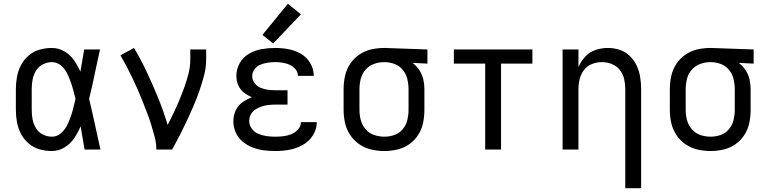

<svg xmlns="http://www.w3.org/2000/svg" viewBox="-20 -792 4072 1017"><path d="M255 8Q290 8 321.5 -11Q353 -30 373 -60Q393 -90 407 -123Q417 -60 428 0H512Q497 -67 482.5 -134.5Q468 -202 452 -268Q468 -333 481.5 -399Q495 -465 510 -530H426Q416 -472 406 -414V-412Q392 -444 372 -473Q352 -502 321 -520Q290 -538 255 -538Q222 -538 190 -529Q158 -520 132.5 -498.5Q107 -477 91.5 -447.5Q76 -418 70 -385.5Q64 -353 64 -320V-210Q64 -177 70 -144.5Q76 -112 91.5 -82.5Q107 -53 132.5 -31.5Q158 -10 190 -1Q222 8 255 8ZM255 -68Q230 -68 207 -79.5Q184 -91 170.5 -113Q157 -135 152.5 -160Q148 -185 148 -210V-320Q148 -345 152.5 -370Q157 -395 170.5 -417Q184 -439 207 -451Q230 -463 255 -463Q280 -463 300.5 -447Q321 -431 332.5 -409Q344 -387 352.5 -364Q361 -341 367.5 -317Q374 -293 380 -268Q374 -244 368 -219Q362 -194 353.5 -170.5Q345 -147 333 -124Q321 -101 300.5 -84.5Q280 -68 255 -68Z M808 0H892Q913 -38 932.5 -76Q952 -114 970 -152.5Q988 -191 1005 -230.5Q1022 -270 1036 -310.5Q1050 -351 1061 -392.5Q1072 -434 1072 -477V-530H988V-477Q988 -440 979 -404Q970 -368 957.5 -333Q945 -298 931 -264Q917 -230 901 -196.5Q885 -163 868 -130Q847 -201 819 -270Q791 -339 759.5 -406.5Q728 -474 690 -538L618 -499Q635 -470 650.5 -440.5Q666 -411 680.5 -380.5Q695 -350 708.5 -319.5Q722 -289 734.5 -257.5Q747 -226 759 -194.5Q771 -163 781 -131Q791 -99 799.5 -66.5Q808 -34 808 0Z M1427 -562 1574 -716 1505 -772 1370 -607ZM1438 8Q1475 8 1512 1.5Q1549 -5 1582.5 -23.5Q1616 -42 1637 -74.5Q1658 -107 1658 -145H1574Q1574 -123 1558.5 -106Q1543 -89 1522.5 -81Q1502 -73 1481 -70.5Q1460 -68 1438 -68Q1415 -68 1393 -71Q1371 -74 1349.5 -82.5Q1328 -91 1314 -110Q1300 -129 1300 -151Q1300 -170 1309 -186.5Q1318 -203 1334 -213Q1350 -223 1367.5 -228.5Q1385 -234 1403.5 -236Q1422 -238 1440 -238H1503V-314H1440Q1420 -314 1399.5 -316.5Q1379 -319 1360 -327Q1341 -335 1328.5 -352Q1316 -369 1316 -389Q1316 -389 1316 -389Q1316 -389 1316 -389Q1316 -409 1328.5 -425.5Q1341 -442 1359.5 -449.5Q1378 -457 1398 -460Q1418 -463 1438 -463Q1457 -463 1476.5 -460Q1496 -457 1514 -449Q1532 -441 1545 -425.5Q1558 -410 1558 -390H1642Q1642 -426 1623.5 -457.5Q1605 -489 1574 -507Q1543 -525 1508 -531.5Q1473 -538 1438 -538Q1402 -538 1367 -532Q1332 -526 1300 -508Q1268 -490 1250 -458Q1232 -426 1232 -391Q1232 -366 1241.5 -342Q1251 -318 1271.5 -302Q1292 -286 1315 -277Q1288 -267 1264 -250Q1240 -233 1228 -206Q1216 -179 1216 -150Q1216 -119 1228.5 -90.5Q1241 -62 1265 -42Q1289 -22 1317.5 -11Q1346 0 1376.5 4Q1407 8 1438 8Z M2016 8Q2050 8 2084.5 0Q2119 -8 2147.5 -28Q2176 -48 2195 -77.5Q2214 -107 2221 -141Q2228 -175 2228 -210V-320Q2228 -347 2222 -372.5Q2216 -398 2201 -420.5Q2186 -443 2165 -459L2244 -455V-530L2017 -538H2016Q1981 -538 1947 -530.5Q1913 -523 1883.5 -503Q1854 -483 1834.5 -453.5Q1815 -424 1807.5 -389.5Q1800 -355 1800 -320V-210Q1800 -175 1807.5 -141Q1815 -107 1834.5 -77.5Q1854 -48 1883 -28Q1912 -8 1946.5 0Q1981 8 2016 8ZM2016 -68Q1988 -68 1961.5 -77Q1935 -86 1916.5 -107.5Q1898 -129 1891 -156Q1884 -183 1884 -210V-320Q1884 -348 1891 -375Q1898 -402 1916.5 -423Q1935 -444 1961.5 -453.5Q1988 -463 2016 -463Q2043 -463 2069 -453.5Q2095 -444 2113 -422.5Q2131 -401 2137.5 -374Q2144 -347 2144 -320V-210Q2144 -183 2137.5 -156Q2131 -129 2113 -107.5Q2095 -86 2069 -77Q2043 -68 2016 -68Z M2550 0H2634V-455H2800V-530H2384V-455H2550Z M3292 205H3376V-320Q3376 -352 3371 -383.5Q3366 -415 3352.5 -444Q3339 -473 3316 -495.5Q3293 -518 3262.5 -528Q3232 -538 3200 -538Q3167 -538 3135 -527.5Q3103 -517 3080 -492Q3057 -467 3044 -437V-530H2960V0H3044V-320Q3044 -347 3050.5 -373.5Q3057 -400 3073.5 -421.5Q3090 -443 3115.5 -453Q3141 -463 3168 -463Q3195 -463 3220.5 -453Q3246 -443 3263 -421.5Q3280 -400 3286 -373.5Q3292 -347 3292 -320Z M3744 8Q3778 8 3812.5 0Q3847 -8 3875.5 -28Q3904 -48 3923 -77.5Q3942 -107 3949 -141Q3956 -175 3956 -210V-320Q3956 -347 3950 -372.5Q3944 -398 3929 -420.5Q3914 -443 3893 -459L3972 -455V-530L3745 -538H3744Q3709 -538 3675 -530.5Q3641 -523 3611.5 -503Q3582 -483 3562.5 -453.5Q3543 -424 3535.5 -389.5Q3528 -355 3528 -320V-210Q3528 -175 3535.5 -141Q3543 -107 3562.5 -77.5Q3582 -48 3611 -28Q3640 -8 3674.5 0Q3709 8 3744 8ZM3744 -68Q3716 -68 3689.5 -77Q3663 -86 3644.5 -107.5Q3626 -129 3619 -156Q3612 -183 3612 -210V-320Q3612 -348 3619 -375Q3626 -402 3644.5 -423Q3663 -444 3689.5 -453.5Q3716 -463 3744 -463Q3771 -463 3797 -453.5Q3823 -444 3841 -422.5Q3859 -401 3865.5 -374Q3872 -347 3872 -320V-210Q3872 -183 3865.5 -156Q3859 -129 3841 -107.5Q3823 -86 3797 -77Q3771 -68 3744 -68Z"/></svg>

Font: Iosevka SS01 Extended
Style: Regular
Weight: 400
Width: 7
Monospace: yes
Designer: Belleve Invis
Foundry: Belleve Invis
Version: Version 3.4.7; ttfautohint (v1.8.3)